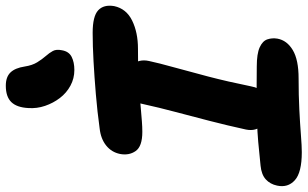

<svg xmlns="http://www.w3.org/2000/svg" viewBox="-229 -829 1059 661"><g transform="rotate(-90 300.5 -498.5)"><path d="M177 -538Q127 -538 111 -561Q95 -584 101 -615Q107 -644 130 -662.5Q153 -681 189 -685Q247 -693 306.5 -698Q366 -703 420 -706Q474 -709 518 -709Q575 -709 595.5 -690Q616 -671 610 -635Q601 -593 560 -573Q519 -553 463 -553Q413 -553 375 -551.5Q337 -550 307.5 -547.5Q278 -545 255 -543Q232 -541 213 -539.5Q194 -538 177 -538ZM266 -104Q223 -104 200.5 -125Q178 -146 185 -181Q199 -245 215 -307Q231 -369 246 -425.5Q261 -482 271 -528Q278 -565 294 -583Q310 -601 344 -601Q382 -601 405.5 -576Q429 -551 421 -515Q414 -482 399.5 -430Q385 -378 367.5 -311Q350 -244 334 -165Q323 -104 266 -104ZM107 11Q37 11 10.5 -13Q-16 -37 -8 -74Q-3 -98 13.5 -113Q30 -128 61 -131Q107 -136 142.5 -139Q178 -142 208 -143Q238 -144 266.5 -144.5Q295 -145 327.5 -144.5Q360 -144 402 -144Q446 -144 468 -134Q490 -124 495.5 -107.5Q501 -91 498 -73Q492 -40 458.5 -20Q425 0 361 0Q303 0 253.5 2.5Q204 5 166 8Q128 11 107 11ZM390 -772Q361 -772 336 -785.5Q311 -799 293.5 -822Q276 -845 266.5 -873Q257 -901 259 -930Q261 -970 279.5 -989Q298 -1008 336 -1008Q366 -1008 381.5 -992Q397 -976 402 -943Q406 -917 416.5 -900Q427 -883 438 -870.5Q449 -858 455.5 -846Q462 -834 458 -815Q454 -791 435.5 -781.5Q417 -772 390 -772Z"/></g></svg>

Font: Shantell Sans
Style: Bold Italic
Weight: 700
Italic angle: -11°
Designer: Stephen Nixon, Anya Danilova, Shantell Martin
Foundry: Arrow Type
Version: Version 1.011;[c5ecc13dd]